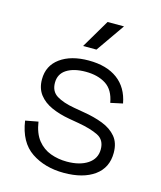

<svg xmlns="http://www.w3.org/2000/svg" viewBox="-107 -766 718 858"><g transform="rotate(15 252.0 -337.0)"><path d="M42 -167 101 -178Q109 -125 133.5 -94.5Q158 -64 193.5 -51Q229 -38 269 -38Q329 -38 365.5 -62.5Q402 -87 402 -130Q402 -174 367.5 -191Q333 -208 276 -218L230 -226Q184 -234 147 -250.5Q110 -267 88.5 -295Q67 -323 67 -365Q67 -428 116.5 -464Q166 -500 248 -500Q331 -500 381.5 -462.5Q432 -425 445 -354L389 -342Q379 -400 341.5 -424Q304 -448 248 -448Q193 -448 160 -427Q127 -406 127 -365Q127 -325 157 -306.5Q187 -288 239 -279L285 -271Q335 -263 375 -247.5Q415 -232 438.5 -204Q462 -176 462 -130Q462 -61 410 -23.5Q358 14 269 14Q181 14 118.5 -28Q56 -70 42 -167ZM206 -556 284 -688H360L268 -556Z"/></g></svg>

Font: Space Grotesk Frontify Light
Style: Regular
Weight: 300
Designer: Florian Karsten
Version: Version 2.000